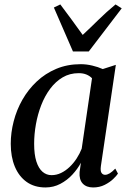

<svg xmlns="http://www.w3.org/2000/svg" viewBox="-20 -835 582 866"><path d="M435 -86Q432 -63.5 438 -55Q444 -46.5 454 -46.5Q463.5 -46.5 474.8 -53.2Q486 -60 500 -74.5L512 -52Q506.5 -43 491 -28Q475.5 -13 452.2 -1.2Q429 10.5 400 10.5Q369.5 10.5 353 -7.2Q336.5 -25 339 -59L345 -101Q330 -73 306.5 -47.5Q283 -22 252.2 -5.8Q221.5 10.5 185 10.5Q135.5 10.5 100.5 -14.2Q65.5 -39 47 -83.2Q28.5 -127.5 28.5 -186.5Q28.5 -237 41.8 -288.2Q55 -339.5 81.2 -385.5Q107.5 -431.5 145.8 -467.5Q184 -503.5 233.8 -524.5Q283.5 -545.5 344 -545.5Q370 -545.5 396.2 -539.2Q422.5 -533 443.5 -523.5L502.5 -542.5ZM395 -482Q385 -492.5 370 -498.8Q355 -505 335 -505Q294.5 -505 262.5 -486Q230.5 -467 206.2 -434.5Q182 -402 166 -360.8Q150 -319.5 142 -274.5Q134 -229.5 134 -186.5Q134 -138 144 -106.8Q154 -75.5 171.8 -60.2Q189.5 -45 212.5 -45Q235 -45 255.2 -54.8Q275.5 -64.5 293.5 -81.5Q311.5 -98.5 325.5 -120Q339.5 -141.5 348.5 -164.5ZM309 -603 223 -801 252 -815Q276 -783.5 301.2 -749Q326.5 -714.5 353 -677.5Q389.5 -711.5 424.2 -745.8Q459 -780 501 -815L529 -797.5L380.5 -603Z"/></svg>

Font: Merriweather 72pt
Style: Italic
Weight: 400
Italic angle: -7.8°
Version: Version 2.101